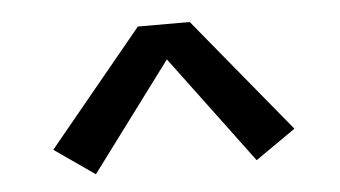

<svg xmlns="http://www.w3.org/2000/svg" viewBox="-33 -775 666 376"><g transform="rotate(-5 300.0 -587.5)"><path d="M142 -447 63 -502 249 -728H351L537 -502L458 -447L300 -659Z"/></g></svg>

Font: Iosevka Etoile Medium
Style: Regular
Weight: 500
Designer: Belleve Invis
Foundry: Belleve Invis
Version: Version 22.1.2; ttfautohint (v1.8.4)